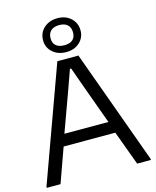

<svg xmlns="http://www.w3.org/2000/svg" viewBox="-142 -1093 965 1188"><g transform="rotate(-15 340.5 -498.5)"><path d="M7 -7 273 -740H408L674 -7V0H586L505 -220H174L95 0H7ZM481 -295 390 -545 344 -674H336L290 -545L199 -295ZM342 -780Q289 -780 255 -810.5Q221 -841 221 -887Q221 -935 255 -966Q289 -997 342 -997Q394 -997 427.5 -966Q461 -935 461 -887Q461 -841 427.5 -810.5Q394 -780 342 -780ZM342 -824Q377 -824 395 -840.5Q413 -857 413 -887Q413 -918 395 -935.5Q377 -953 342 -953Q306 -953 287.5 -935.5Q269 -918 269 -887Q269 -857 287.5 -840.5Q306 -824 342 -824Z"/></g></svg>

Font: Encode Sans Normal
Style: Regular
Weight: 400
Designer: Pablo Impallari, Andres Torresi
Foundry: Pablo Impallari, Andres Torresi
Version: Version 1.000; ttfautohint (v1.00) -l 8 -r 50 -G 200 -x 14 -